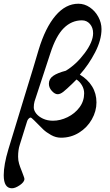

<svg xmlns="http://www.w3.org/2000/svg" viewBox="-79 -724 590 1029"><path d="M-59 215Q-59 159 -34 76Q-26 48 55 -216Q107 -384 128 -457Q164 -576 218.5 -640Q273 -704 341 -704Q374 -704 402.5 -684.5Q431 -665 448 -633.5Q465 -602 465 -568Q465 -510 431 -444Q397 -378 349 -324Q391 -299 414.5 -261Q438 -223 438 -175Q438 -128 413 -84Q388 -40 344.5 -13Q301 14 248 14Q220 14 194.5 -0.5Q169 -15 153.5 -29.5Q138 -44 104 -79Q89 -94 85 -94Q80 -94 74 -87.5Q68 -81 66 -73L27 52Q18 79 18 116Q18 136 23.5 154Q29 172 34.5 185Q40 198 41 202Q43 208 47.5 219.5Q52 231 52 236Q51 252 27 268.5Q3 285 -15 285Q-59 285 -59 215ZM372 -224Q372 -247 360 -267Q348 -287 331 -298Q331 -298 310 -277Q278 -246 261 -232.5Q244 -219 230 -219Q215 -219 199 -236.5Q183 -254 183 -275Q183 -301 205.5 -317Q228 -333 274 -345Q330 -379 375 -439.5Q420 -500 420 -546Q420 -576 403 -595.5Q386 -615 360 -615Q305 -615 263 -573.5Q221 -532 191 -439L106 -180Q102 -165 102 -149Q102 -132 115 -115.5Q128 -99 151.5 -88Q175 -77 205 -77Q244 -77 283 -96Q322 -115 347 -148.5Q372 -182 372 -224Z"/></svg>

Font: EB Garamond SemiBold
Style: Italic
Weight: 600
Italic angle: -17.2°
Designer: Georg Duffner and Octavio Pardo
Foundry: Georg Duffner
Version: Version 1.000